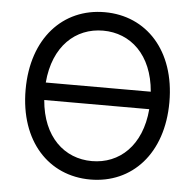

<svg xmlns="http://www.w3.org/2000/svg" viewBox="-53 -790 867 854"><g transform="rotate(5 380.5 -363.5)"><path d="M701.7 -363.6C701.7 -593.8 566.8 -737.2 380.7 -737.2C194.6 -737.2 59.7 -593.8 59.7 -363.6C59.7 -133.5 194.6 9.9 380.7 9.9C566.8 9.9 701.7 -133.5 701.7 -363.6ZM146.3 -324.6H615.1C601.6 -160.5 503.2 -72.4 380.7 -72.4C258.2 -72.4 159.8 -160.5 146.3 -324.6ZM146.3 -402.7C159.8 -566.8 258.2 -654.8 380.7 -654.8C503.2 -654.8 601.6 -566.8 615.1 -402.7Z"/></g></svg>

Font: Magic Ui Pro
Style: Regular
Weight: 400
Designer: Stefan Endress, Andreas Faust
Version: Version 1.000;FEAKit 1.0